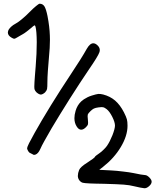

<svg xmlns="http://www.w3.org/2000/svg" viewBox="-20 -920 862 1038"><path d="M705.1 86.9Q681.2 80.6 648.4 78.1Q615.7 75.7 544.4 73.7Q518.1 73.2 498.5 72.8Q479.5 72.3 466.3 71.8Q435.1 70.3 426.8 67.9Q418.5 65.4 412.6 59.1Q402.3 48.8 400.9 33.7Q400.9 31.7 400.9 30.3Q400.9 16.1 407.7 -1Q411.1 -9.3 421.9 -19Q432.6 -28.8 453.6 -42Q469.7 -52.2 481.4 -61Q492.7 -69.3 492.7 -71.3Q492.7 -73.2 500 -79.1Q507.3 -85 517.6 -91.8Q527.8 -98.6 539.6 -110.4Q551.8 -122.1 558.6 -131.8Q574.2 -154.8 587.9 -189Q601.1 -223.1 601.6 -240.7Q601.6 -259.3 586.9 -288.6Q571.8 -318.4 556.2 -330.1Q544.9 -338.9 537.6 -340.3Q530.3 -341.8 512.2 -339.4Q496.6 -337.4 487.3 -333Q478.5 -328.6 468.8 -318.8Q456.5 -307.1 454.6 -300.8Q452.6 -293.9 455.1 -273.9Q457 -254.9 455.6 -248Q454.1 -241.7 444.8 -232.4Q431.2 -218.8 418.9 -218.8Q405.3 -218.8 394.5 -236.3Q382.3 -255.4 382.3 -280.8Q382.3 -299.3 388.7 -320.8Q397.5 -351.1 418.9 -371.6Q432.1 -383.8 450.2 -392.6Q451.7 -393.1 452.6 -394Q463.4 -399.4 476.1 -403.3Q501 -411.1 511.2 -412.1Q521.5 -413.1 537.6 -409.2Q575.2 -399.4 602.1 -376.5Q629.4 -353 649.9 -313Q662.6 -288.1 666 -274.9Q669.4 -262.2 669.4 -240.2Q669.4 -186 633.3 -125.5Q597.2 -64.9 536.1 -17.1Q529.8 -12.2 516.6 -2Q538.6 -0.5 582.5 1.5Q609.9 2.9 645 7.3Q679.7 11.2 701.2 15.6Q722.7 20 740.7 23.4Q759.3 26.4 763.7 26.4Q774.4 26.4 787.1 39.1Q799.8 51.8 799.8 62Q799.8 74.2 786.6 85.9Q773.4 98.1 760.7 97.7Q754.9 97.2 738.3 94.2Q722.2 90.8 705.1 86.9ZM139.2 -94.7Q133.8 -99.6 130.4 -106.9Q126.5 -113.8 126.5 -118.7Q126.5 -124 137.2 -146Q148.4 -168 167 -201.2Q201.2 -262.7 254.9 -350.1Q308.6 -437 361.3 -516.1Q421.9 -606.9 449.2 -656.2Q466.3 -686 484.4 -686Q496.1 -686 508.3 -673.8Q519.5 -662.6 519.5 -649.4Q519.5 -643.1 517.1 -636.7Q509.8 -615.7 461.4 -545.4Q412.1 -472.7 356 -384.3Q300.3 -295.9 258.8 -226.1Q236.3 -188 220.7 -159.2Q204.6 -130.4 198.2 -115.2Q187 -89.4 171.4 -84Q167 -82.5 163.1 -82.5Q155.3 -86.4 139.2 -94.7ZM177.2 -420.9Q169.4 -428.7 167 -436.5Q165.5 -440.4 165.5 -452.6Q165.5 -462.4 166.5 -477.1Q167.5 -491.7 168.9 -511.7Q170.9 -532.2 172.9 -561Q178.7 -631.3 178.7 -691.9Q178.2 -752.9 171.9 -775.9Q169.4 -784.2 166 -782.7Q162.1 -781.2 145 -766.1Q135.3 -757.8 123 -748.5Q110.8 -739.3 103.5 -735.4Q96.2 -731.4 86.4 -725.6Q77.1 -720.2 71.3 -716.8Q62 -710.9 57.1 -710.4Q52.7 -710.4 43.5 -715.8Q22.5 -727.5 22.5 -744.1Q22.5 -748 23.9 -752.4Q30.8 -774.4 67.9 -794.4Q80.1 -800.8 100.6 -818.4Q121.1 -835.4 140.1 -855Q159.7 -875 174.8 -887.2Q189.9 -899.9 194.3 -899.9Q210.9 -899.9 220.2 -885.7Q229 -871.6 236.8 -833.5Q248 -775.9 249.5 -727.5Q250 -716.8 250 -704.6Q250 -663.1 244.6 -609.4Q241.2 -575.2 238.8 -537.1Q236.3 -499 236.3 -480Q236.3 -448.2 234.4 -439Q232.4 -430.2 224.6 -421.9Q224.6 -421.4 224.1 -420.9Q218.8 -416 211.9 -412.1Q205.1 -408.7 200.7 -408.7Q196.3 -408.7 189.5 -412.1Q182.6 -416 177.2 -420.9Z"/></svg>

Font: Casuwalt
Style: Regular
Weight: 400
Designer: Walter E Stewart
Version: 0.1